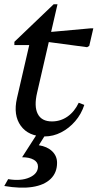

<svg xmlns="http://www.w3.org/2000/svg" viewBox="-27 -624 458 895"><path d="M181 12Q106 12 70 -37.5Q34 -87 52 -166L122 -469L152 -414H40V-429L223 -604H241L146 -192Q131 -128 149 -93Q167 -58 215 -58Q255 -58 287.5 -80.5Q320 -103 340 -145L366 -135Q352 -92 323.5 -59Q295 -26 258 -7Q221 12 181 12ZM379 -404 155 -434 164 -471 396 -492H408L389 -410ZM-7 243 11 211Q70 221 110 203.5Q150 186 150 152Q150 132 130 120.5Q110 109 76 109L155 -14H196L154 53Q193 59 216 81Q239 103 239 135Q239 181 209 210Q179 239 124 247.5Q69 256 -7 243Z"/></svg>

Font: Platypi Light
Style: Italic
Weight: 300
Italic angle: -13°
Designer: David Sargent
Foundry: Bolt Cutter Type
Version: Version 1.200